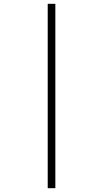

<svg xmlns="http://www.w3.org/2000/svg" viewBox="-20 -843 540 1006"><path d="M230 143V-823H270V143Z"/></svg>

Font: iosevka_custom_sans_ss08 XLt
Style: Regular
Weight: 200
Designer: Belleve Invis
Foundry: Belleve Invis
Version: Version 10.3.0; ttfautohint (v1.8.3)